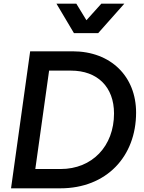

<svg xmlns="http://www.w3.org/2000/svg" viewBox="-20 -1024 784 1044"><path d="M40 0H308C559 0 720 -173 720 -412C720 -607 584 -745 375 -745H144ZM172 -105 247 -640H366C510 -640 600 -551 600 -407C600 -229 481 -105 310 -105ZM287 -1004 382 -844H514L656 -1004H531L450 -914L395 -1004Z"/></svg>

Font: Mluvka SemiBold
Style: Italic
Weight: 600
Italic angle: -8°
Designer: Modified by Jiří Krblich, Original typeface by Gumpita Rahayu
Foundry: Gumpita Rahayu & Jiří Krblich
Version: Version 2.000;Glyphs 3.1.1 (3134)